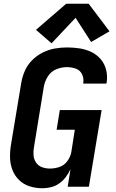

<svg xmlns="http://www.w3.org/2000/svg" viewBox="-20 -996 616 1024"><path d="M206 8Q228 8 251.5 2.5Q275 -3 295.5 -17.5Q316 -32 331 -52Q346 -72 356 -94L341 0H454L522 -409H299L282 -304H379L360 -183Q355 -158 338.5 -136Q322 -114 297 -105.5Q272 -97 246 -97Q225 -97 205 -104Q185 -111 173 -128Q161 -145 159 -166.5Q157 -188 161 -210L214 -535Q219 -563 235.5 -589Q252 -615 280 -626.5Q308 -638 337 -638Q361 -638 384 -630Q407 -622 417.5 -600Q428 -578 424 -553V-550H547Q548 -554 549 -557Q554 -591 546 -623.5Q538 -656 517 -680.5Q496 -705 466.5 -719Q437 -733 404 -738Q371 -743 337 -743Q304 -743 271 -737Q238 -731 206.5 -715Q175 -699 150 -673.5Q125 -648 111.5 -616Q98 -584 93 -552L39 -227Q33 -192 33.5 -157Q34 -122 46 -90.5Q58 -59 81.5 -36Q105 -13 137.5 -2.5Q170 8 206 8ZM255 -765 383 -901 466 -772 564 -829 453 -976H333L172 -837Z"/></svg>

Font: Iosevka Sparkle
Style: Bold Italic
Weight: 700
Italic angle: -9°
Designer: Belleve Invis
Foundry: Belleve Invis
Version: Version 4.5.0; ttfautohint (v1.8.3)